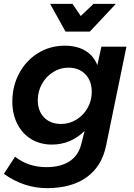

<svg xmlns="http://www.w3.org/2000/svg" viewBox="-29 -777 694 996"><path d="M-9 125 49 36Q118 90 211 90Q287 90 333 59Q379 28 393 -31L410 -98Q375 -63 332 -45Q289 -27 240 -27Q180 -27 133.5 -55Q87 -83 61 -134Q35 -185 35 -250Q35 -331 71 -397.5Q107 -464 169 -502Q231 -540 307 -540Q370 -540 413.5 -514Q457 -488 476 -439L497 -535H627L521 -20Q499 86 420.5 142.5Q342 199 214 199Q96 199 -9 125ZM447 -300Q447 -357 414 -391.5Q381 -426 326 -426Q283 -426 246.5 -403Q210 -380 188.5 -341.5Q167 -303 167 -257Q167 -201 200 -167.5Q233 -134 288 -134Q331 -134 367.5 -156.5Q404 -179 425.5 -217Q447 -255 447 -300ZM456 -757H572L437 -613H311L231 -757H347L390 -694Z"/></svg>

Font: Gontserrat Medium
Style: Italic
Weight: 500
Italic angle: -11.3°
Designer: Julieta Ulanovsky
Foundry: Julieta Ulanovsky
Version: Version 6.001